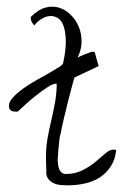

<svg xmlns="http://www.w3.org/2000/svg" viewBox="-20 -556 369 577"><path d="M119.1 -33.2Q119.1 -36.1 119.1 -43.5Q119.1 -50.8 118.7 -59.1Q118.2 -67.4 118.2 -74.7Q118.2 -82 118.2 -85.9Q118.2 -114.3 123 -141.1Q127.9 -168 134.3 -194.8Q140.6 -221.7 145.5 -249Q150.4 -276.4 150.4 -304.7Q138.7 -304.7 122.6 -293.9Q106.4 -283.2 88.9 -269.5Q71.3 -255.9 56.2 -241.7Q41 -227.5 33.2 -220.7Q33.2 -220.7 30.3 -220.7Q27.3 -220.7 25.4 -220.7Q6.8 -220.7 6.8 -238.3Q6.8 -250 19 -263.2Q31.2 -276.4 49.3 -289.6Q67.4 -302.7 88.4 -314.5Q109.4 -326.2 127.4 -336.4Q145.5 -346.7 157.7 -354.5Q169.9 -362.3 169.9 -367.2Q178.7 -408.2 177.7 -435.5Q176.8 -462.9 170.4 -479.5Q164.1 -496.1 152.8 -502.4Q141.6 -508.8 129.4 -507.8Q117.2 -506.8 104.5 -499Q91.8 -491.2 83 -479.5Q76.2 -487.3 74.2 -492.7Q72.3 -498 72.3 -504.9Q94.7 -527.3 116.7 -533.2Q138.7 -539.1 158.2 -532.7Q177.7 -526.4 193.4 -510.7Q209 -495.1 217.3 -474.1Q225.6 -453.1 225.1 -429.2Q224.6 -405.3 212.9 -382.8Q214.8 -383.8 220.7 -386.7Q226.6 -389.6 233.4 -392.1Q240.2 -394.5 246.6 -397Q252.9 -399.4 255.9 -400.4H258.8H263.7Q264.6 -400.4 266.1 -394Q267.6 -387.7 270 -379.4Q272.5 -371.1 274.4 -364.7Q276.4 -358.4 276.4 -357.4L204.1 -323.2Q203.1 -322.3 197.8 -302.2Q192.4 -282.2 185.5 -255.4Q178.7 -228.5 171.9 -199.7Q165 -170.9 162.1 -153.3Q160.2 -149.4 158.7 -138.2Q157.2 -127 156.2 -114.7Q155.3 -102.5 154.3 -91.3Q153.3 -80.1 153.3 -76.2Q153.3 -70.3 154.3 -62.5Q155.3 -54.7 157.7 -48.3Q160.2 -42 165 -37.6Q169.9 -33.2 177.7 -33.2Q206.1 -33.2 228 -44.4Q250 -55.7 266.6 -69.3Q283.2 -83 296.4 -94.7Q309.6 -106.4 320.3 -106.4Q322.3 -106.4 325.7 -106Q329.1 -105.5 329.1 -104.5Q326.2 -76.2 313 -56.2Q299.8 -36.1 280.8 -23.4Q261.7 -10.7 236.3 -4.9Q210.9 1 181.6 1Q172.9 1 162.1 0Q151.4 -1 142.6 -4.9Q133.8 -8.8 127.4 -15.6Q121.1 -22.5 119.1 -33.2Z"/></svg>

Font: Zeyada
Style: Regular
Weight: 400
Version: Version 1.002 2010